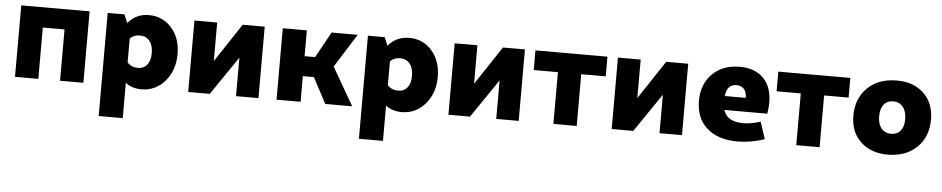

<svg xmlns="http://www.w3.org/2000/svg" viewBox="-41 -797 6438 1312"><g transform="rotate(5 3178.0 -141.5)"><path d="M62 0V-490H531V0H371V-352H222V0Z M655 217V-490H770L794 -433Q849 -500 938 -500Q1033 -500 1094 -430Q1155 -360 1155 -251Q1155 -139 1090.5 -64.5Q1026 10 929 10Q866 10 820 -25V217ZM820 -328V-165Q848 -134 892 -134Q933 -134 956 -162.5Q979 -191 979 -242Q979 -296 954.5 -326Q930 -356 888 -356Q846 -356 820 -328Z M1250 0V-490H1406V-226L1581 -490H1732V0H1578V-264L1398 0Z M1856 0V-490H2021V-313H2093L2191 -490H2370L2225 -260L2375 0H2190L2097 -176H2021V0Z M2440 217V-490H2555L2579 -433Q2634 -500 2723 -500Q2818 -500 2879 -430Q2940 -360 2940 -251Q2940 -139 2875.5 -64.5Q2811 10 2714 10Q2651 10 2605 -25V217ZM2605 -328V-165Q2633 -134 2677 -134Q2718 -134 2741 -162.5Q2764 -191 2764 -242Q2764 -296 2739.5 -326Q2715 -356 2673 -356Q2631 -356 2605 -328Z M3035 0V-490H3191V-226L3366 -490H3517V0H3363V-264L3183 0Z M3755 0V-355H3589V-490H4083V-355H3915V0Z M4155 0V-490H4311V-226L4486 -490H4637V0H4483V-264L4303 0Z M5018 10Q4885 10 4808.5 -57.5Q4732 -125 4732 -244Q4732 -359 4803 -429.5Q4874 -500 4990 -500Q5095 -500 5153.5 -440Q5212 -380 5212 -273Q5212 -241 5205 -197H4911Q4935 -118 5045 -118Q5103 -118 5165 -139L5203 -22Q5109 10 5018 10ZM4978 -373Q4914 -373 4905 -292H5049Q5049 -331 5030.5 -352Q5012 -373 4978 -373Z M5421 0V-355H5255V-490H5749V-355H5581V0Z M6049 10Q5932 10 5862 -57Q5792 -124 5792 -235Q5792 -354 5867.5 -427Q5943 -500 6067 -500Q6184 -500 6253.5 -433Q6323 -366 6323 -254Q6323 -135 6247.5 -62.5Q6172 10 6049 10ZM6060 -134Q6101 -134 6124 -162Q6147 -190 6147 -240Q6147 -295 6122.5 -325.5Q6098 -356 6055 -356Q6014 -356 5991 -327Q5968 -298 5968 -246Q5968 -193 5992.5 -163.5Q6017 -134 6060 -134Z"/></g></svg>

Font: Cantarell Extra Bold
Style: Regular
Weight: 800
Designer: Dave Crossland, Nikolaus Waxweiler, Florian Fecher, Jacques Le Bailly, Eben Sorkin, Alexei Vanyashin, Alexios Zavras, Em
Version: Version 0.303